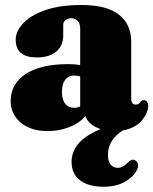

<svg xmlns="http://www.w3.org/2000/svg" viewBox="-20 -498 596 747"><path d="M21.5 -104.5Q21.5 -171.5 79.8 -210Q138 -248.5 246.5 -248.5Q272.5 -248.5 292 -244.5V-386.5Q292 -405 282.8 -416Q273.5 -427 257.5 -427Q244.5 -427 235.2 -420Q226 -413 226 -401V-360Q226 -320.5 199 -297.5Q172 -274.5 123 -274.5Q41 -274.5 41 -344Q41 -375.5 69.2 -406.5Q97.5 -437.5 154.5 -458Q211.5 -478.5 297 -478.5Q395.5 -478.5 443 -440.8Q490.5 -403 490.5 -336.5V-112Q490.5 -103 494.8 -97Q499 -91 508.5 -91Q521 -91 528 -103.5Q533 -108.5 539 -108.5Q547.5 -108.5 552 -102Q556.5 -95.5 556.5 -86Q556.5 -58.5 531.5 -29Q506.5 0.5 457.5 9.5Q400 47 400 104Q400 130.5 410.8 142.8Q421.5 155 437.5 155Q449 155 458.8 149.5Q468.5 144 477.5 134Q484 127.5 490 124.8Q496 122 503.5 124.5Q511 127 515.8 136.8Q520.5 146.5 513 162.5Q499.5 190 466 209.2Q432.5 228.5 384 228.5Q323 228.5 290.8 203Q258.5 177.5 258.5 132Q258.5 93 284.5 61.5Q310.5 30 371 4Q325.5 -11 312 -46Q288 -18 248.5 -3Q209 12 165.5 12Q100 12 60.8 -21Q21.5 -54 21.5 -104.5ZM221 -140.5Q221 -110 234 -94.2Q247 -78.5 268.5 -78.5Q280.5 -78.5 292 -84V-200.5Q281.5 -204 267.5 -204Q246 -204 233.5 -187.5Q221 -171 221 -140.5Z"/></svg>

Font: Fraunces 72pt S050 Black
Style: Regular
Weight: 900
Version: Version 1.000; ttfautohint (v1.8.3)